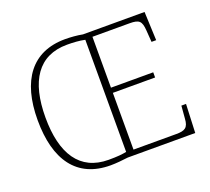

<svg xmlns="http://www.w3.org/2000/svg" viewBox="-124 -880 1146 1046"><g transform="rotate(-20 449.5 -357.5)"><path d="M348 8C380 8 419 4 450 0H841L848 -166H821L815 -93C812 -41 792 -30 742 -30H494V-359H739V-389H494V-684H710C765 -684 778 -671 782 -617L787 -548H814L807 -714H450C420 -720 381 -723 349 -723C157 -723 58 -589 58 -359C58 -128 153 8 348 8ZM348 -24C182 -24 103 -147 103 -358C103 -569 182 -691 349 -691C383 -691 420 -689 452 -682V-32C427 -27 400 -24 348 -24Z"/></g></svg>

Font: Noto Serif Ethiopic ExtraLight
Style: Regular
Weight: 200
Designer: Monotype Design Team
Foundry: Monotype Imaging Inc.
Version: Version 2.102